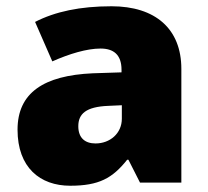

<svg xmlns="http://www.w3.org/2000/svg" viewBox="-20 -583 663 613"><path d="M336 -563C236 -563 156 -546 92 -513L147 -387C201 -411 257 -428 301 -428C342 -428 368 -409 368 -360V-352L276 -349C120 -342 36 -287 36 -169C36 -48 108 10 204 10C296 10 339 -14 386 -73H390L427 0H559V-363C559 -491 476 -563 336 -563ZM325 -245 369 -247V-204C369 -157 331 -125 285 -125C252 -125 230 -142 230 -180C230 -220 255 -242 325 -245Z"/></svg>

Font: Noto Sans Lao UI Blk
Style: Regular
Weight: 900
Designer: Monotype Design Team
Foundry: Monotype Imaging Inc.
Version: Version 2.000